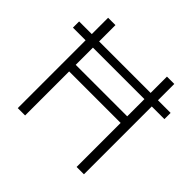

<svg xmlns="http://www.w3.org/2000/svg" viewBox="-175 -894 1073 1073"><g transform="rotate(45 362.0 -357.0)"><path d="M100 0V-536H0V-585H100V-714H158V-585H565V-714H623V-585H723V-536H623V0H565V-348H158V0ZM158 -400H565V-536H158Z"/></g></svg>

Font: Noto Sans Arabic UI Lt
Style: Regular
Weight: 300
Designer: Monotype Design Team, Nadine Chahine and Nizar Qandah
Foundry: Monotype Imaging Inc.
Version: Version 2.010; ttfautohint (v1.8.4.7-5d5b)